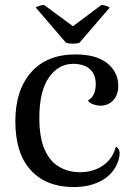

<svg xmlns="http://www.w3.org/2000/svg" viewBox="-20 -743 547 776"><path d="M278 13Q167 13 104.5 -55Q42 -123 42 -253Q42 -378 105.5 -450.5Q169 -523 285 -523Q370 -523 414 -487Q458 -451 458 -396Q458 -360 438 -338Q418 -316 386 -316Q372 -316 357.5 -321Q343 -326 335 -337Q351 -345 359 -362Q367 -379 367 -403Q367 -432 354.5 -450.5Q342 -469 322 -477Q302 -485 276 -485Q216 -485 177.5 -429.5Q139 -374 139 -267Q139 -187 160.5 -138.5Q182 -90 219.5 -68.5Q257 -47 303 -47Q339 -47 368.5 -59Q398 -71 419 -94Q440 -117 448 -150Q458 -146 462 -134Q466 -122 459 -96Q442 -43 394 -15Q346 13 278 13ZM158 -723 275 -637 390 -723Q396 -723 408.5 -719.5Q421 -716 423 -712L301 -570Q295 -568 285 -567Q275 -566 264 -567Q253 -568 247 -570L125 -712Q127 -716 139.5 -719.5Q152 -723 158 -723Z"/></svg>

Font: Arima Medium
Style: Regular
Weight: 500
Designer: Joana Correia and Natanael Gama
Foundry: NDISCOVER
Version: Version 1.101;gftools[0.9.23]